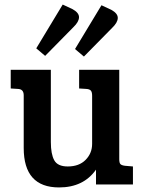

<svg xmlns="http://www.w3.org/2000/svg" viewBox="-20 -809 631 842"><path d="M563 -79V0H401V-65Q346 13 239 13Q84 13 84 -160V-391Q84 -418 59 -419L27 -421V-503H203V-186Q203 -133 218 -106Q233 -79 277 -79Q327 -79 355.5 -108Q384 -137 384 -178V-389Q384 -405 378.5 -411.5Q373 -418 359 -419L327 -421V-503H503V-111Q503 -95 508 -89.5Q513 -84 528 -82ZM139 -597 255 -789 298 -769Q327 -753 326.5 -733Q326 -713 302 -690L178 -564ZM309 -594 425 -786 468 -766Q497 -750 496.5 -730Q496 -710 472 -687L348 -561Z"/></svg>

Font: Bree Serif
Style: Regular
Weight: 400
Designer: Veronika Burian, Jos Scaglione
Foundry: TypeTogether
Version: Version 1.001